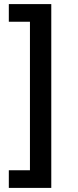

<svg xmlns="http://www.w3.org/2000/svg" viewBox="-20 -755 379 936"><path d="M230 -735V161H23V75H126V-649H23V-735Z"/></svg>

Font: Archivo SemiBold SemiBold
Style: Regular
Weight: 600
Version: Version 2.001